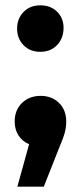

<svg xmlns="http://www.w3.org/2000/svg" viewBox="-20 -545 302 719"><path d="M44 -438Q44 -475 68 -500Q92 -525 131 -525Q170 -525 194 -501Q218 -477 218 -441Q218 -402 194 -376.5Q170 -351 131 -351Q92 -351 68 -376Q44 -401 44 -438ZM228 -90Q228 -70 223 -50Q218 -30 201 10L144 154H45L89 -5Q64 -15 49.5 -37.5Q35 -60 35 -90Q35 -133 62.5 -159.5Q90 -186 132 -186Q174 -186 201 -159.5Q228 -133 228 -90Z"/></svg>

Font: Idrija
Style: Bold
Weight: 700
Designer: Julieta Ulanovsky
Foundry: Julieta Ulanovsky
Version: Version 7.200